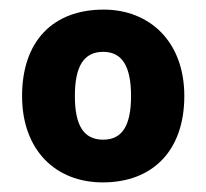

<svg xmlns="http://www.w3.org/2000/svg" viewBox="-20 -742 430 400"><path d="M364 -542C364 -656 291 -722 196 -722C91 -722 26 -657 26 -542C26 -429 96 -362 194 -362C298 -362 364 -428 364 -542ZM136 -542C136 -603 154 -634 195 -634C235 -634 253 -603 253 -542C253 -481 235 -451 195 -451C154 -451 136 -481 136 -542Z"/></svg>

Font: Noto Sans Bengali UI ExtraBold
Style: Regular
Weight: 800
Designer: Jelle Bosma - Monotype Design Team
Foundry: Monotype Imaging Inc.
Version: Version 2.003